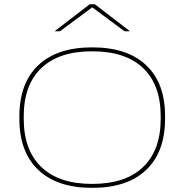

<svg xmlns="http://www.w3.org/2000/svg" viewBox="-20 -872 866 902"><path d="M413 10.5Q248 10.5 159.5 -74Q71 -158.5 71 -314.5V-325Q71 -481 159.5 -565.2Q248 -649.5 413 -649.5Q578.5 -649.5 667.2 -565.2Q756 -481 755.5 -325V-314.5Q755.5 -158.5 667 -74Q578.5 10.5 413 10.5ZM413 -8Q570 -8 652.5 -87.5Q735 -167 735 -314.5V-325Q735 -473 652.5 -552Q570 -631 413 -631Q256.5 -631 174 -552Q91.5 -473 91.5 -325V-314.5Q91.5 -167 174 -87.5Q256.5 -8 413 -8ZM401.5 -852H425.5L589.5 -726V-725H565L415 -836.5H412L261.5 -725H237.5V-726Z"/></svg>

Font: Anek Latin Expanded Thin
Style: Regular
Weight: 250
Width: 7
Designer: Yesha Goshar
Foundry: Ek Type
Version: Version 1.003